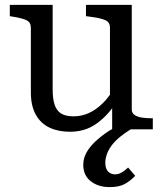

<svg xmlns="http://www.w3.org/2000/svg" viewBox="-20 -528 664 784"><path d="M195 -508V-163Q195 -125 203 -100.5Q211 -76 229.5 -64.5Q248 -53 280 -53Q313 -53 342 -66Q371 -79 397 -104Q414 -120 429 -141V-415Q429 -437 410.5 -445.5Q392 -454 353 -459L331 -462V-508H518V-81Q518 -67 529 -59Q540 -51 558.5 -48Q577 -45 601 -45H604V0H514Q488 16 470 31Q447 50 434 68.5Q421 87 415.5 104Q410 121 410 136Q410 161 421.5 172.5Q433 184 450 184Q461 184 470.5 179.5Q480 175 488.5 168.5Q497 162 503 156L532 190Q513 210 490 223Q467 236 428 236Q381 236 350.5 212Q320 188 320 145Q320 119 332.5 96Q345 73 368 51Q391 29 424 7Q431 3 438 -1V-86Q416 -57 393 -38Q366 -14 335 -2Q304 10 265 10Q218 10 182 -7Q146 -24 126 -60Q106 -96 106 -151V-415Q106 -437 88 -445.5Q70 -454 32 -460L20 -462V-508Z"/></svg>

Font: Roboto Serif 20pt
Style: Regular
Weight: 400
Designer: Greg Gazdowicz
Foundry: Commercial Type
Version: Version 1.008